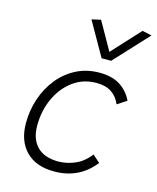

<svg xmlns="http://www.w3.org/2000/svg" viewBox="-114 -829 750 917"><g transform="rotate(15 261.5 -371.0)"><path d="M241 8Q151 8 101.5 -42.5Q52 -93 52 -181Q52 -244 71.5 -302Q91 -360 127.5 -405.5Q164 -451 215.5 -477.5Q267 -504 330 -504Q394 -504 433.5 -478Q473 -452 493 -409L447 -379Q432 -415 403 -434Q374 -453 329 -453Q263 -453 213 -416Q163 -379 135 -317.5Q107 -256 107 -183Q107 -117 143 -80Q179 -43 250 -43Q293 -44 332.5 -61.5Q372 -79 403 -119L439 -87Q365 8 241 8ZM321 -573 226 -740 271 -750 349 -612 476 -750 523 -740 368 -573Z"/></g></svg>

Font: Livvic Light
Style: Italic
Weight: 300
Italic angle: -10°
Designer: Jacques Le Bailly, Baron von Fonthausen
Version: Version 1.001; ttfautohint (v1.8.2)